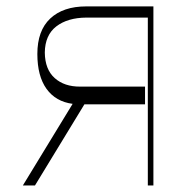

<svg xmlns="http://www.w3.org/2000/svg" viewBox="-20 -565 584 585"><path d="M430.4 0V-511.4H242.9Q186.1 -511 151.6 -484.6Q117.2 -458.1 116.5 -404.8Q117.2 -353.3 146.7 -327.1Q176.1 -300.8 224.4 -301.1H421.9V-247.2H237.2L86.6 0H49.7L201.3 -248.6Q149.9 -255.3 121.8 -294.2Q93.8 -333.1 93.8 -400.6Q93.8 -471.6 133 -508.5Q172.2 -545.5 242.9 -545.5H447.4V0Z"/></svg>

Font: Inter Thin BETA
Style: Regular
Weight: 100
Designer: Rasmus Andersson
Foundry: rsms
Version: Version 3.011;git-f93a4a705